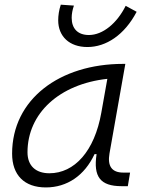

<svg xmlns="http://www.w3.org/2000/svg" viewBox="-20 -798 626 828"><path d="M177.7 10.3C269.5 10.3 344.7 -41 387.7 -133.3H396.5C381.8 -36.1 412.1 4.9 504.4 4.9H531.2L541 -53.7H511.7C461.9 -53.7 442.9 -82 452.1 -135.7L520.5 -522.5H511.2C237.3 -522.5 32.2 -370.1 32.2 -135.3C32.2 -43 85 10.3 177.7 10.3ZM192.9 -50.8C133.8 -50.8 98.6 -83.5 98.6 -141.1C98.6 -309.6 236.3 -435.5 442.9 -458L417 -312.5C387.7 -145.5 300.8 -50.8 192.9 -50.8ZM356.9 -595.2C437.5 -595.2 516.6 -647 569.3 -747.1L522 -772.9C484.9 -698.2 423.8 -647 363.3 -647C315.4 -647 289.1 -674.8 289.1 -721.2C289.1 -737.8 292.5 -755.9 298.8 -773.9L242.2 -777.8C234.4 -754.9 231 -731 231 -710.4C231 -641.1 279.3 -595.2 356.9 -595.2Z"/></svg>

Font: Cascadia Mono PL Light
Style: Italic
Weight: 300
Italic angle: -10°
Monospace: yes
Designer: Aaron Bell
Foundry: Saja Typeworks
Version: Version 2404.023